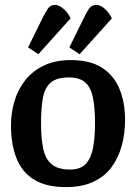

<svg xmlns="http://www.w3.org/2000/svg" viewBox="-20 -754 558 786"><path d="M250 12Q170 12 120.5 -18Q71 -48 48 -105Q25 -162 25 -240Q25 -292 39.5 -340.5Q54 -389 84 -426.5Q114 -464 160.5 -486Q207 -508 270 -508Q348 -508 396.5 -477.5Q445 -447 468.5 -391.5Q492 -336 492 -263Q492 -208 478.5 -158Q465 -108 436.5 -69.5Q408 -31 361.5 -9.5Q315 12 250 12ZM267 -60Q311 -60 332.5 -84.5Q354 -109 361.5 -152Q369 -195 369 -249Q369 -315 360 -356.5Q351 -398 328 -417.5Q305 -437 262 -437Q213 -437 188.5 -416.5Q164 -396 156 -355Q148 -314 148 -249Q148 -187 157 -145Q166 -103 191.5 -81.5Q217 -60 267 -60ZM306 -532 264 -560 326 -686Q334 -703 344.5 -718.5Q355 -734 375 -734Q389 -734 406.5 -720Q424 -706 438 -679ZM137 -532 95 -560 157 -686Q166 -703 176 -718.5Q186 -734 206 -734Q219 -734 237.5 -720Q256 -706 269 -679Z"/></svg>

Font: Faustina SemiBold
Style: Regular
Weight: 600
Designer: Alfonso Garcia
Foundry: http://www.omnibus-type.com
Version: Version 1.200